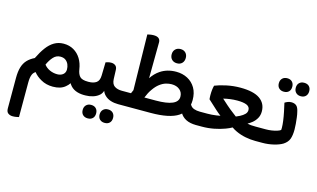

<svg xmlns="http://www.w3.org/2000/svg" viewBox="-112 -1018 2823 1709"><g transform="rotate(15 1299.0 -164.0)"><path d="M91 347Q67 347 49.5 334.5Q32 322 32 290V9Q32 -49 44 -89.5Q56 -130 81.5 -157.5Q107 -185 148 -205Q177 -265 208.5 -307.5Q240 -350 278.5 -372.5Q317 -395 365 -395Q417 -395 457.5 -371.5Q498 -348 523.5 -306.5Q549 -265 557 -210Q564 -166 584.5 -145Q605 -124 658 -124H661Q668 -113 672 -97.5Q676 -82 676 -62Q676 -42 671.5 -26Q667 -10 661 0H656Q611 0 576 -15Q541 -30 520 -61Q517 -65 514 -71Q501 -51 481 -35Q440 0 368 0Q305 0 257 -28Q215 -51 187 -86Q168 -73 160 -55Q148 -28 148 20V339Q140 341 125 344Q110 347 91 347ZM377 -117Q410 -117 430.5 -134Q451 -151 451 -180Q451 -205 442 -226.5Q433 -248 414.5 -262Q396 -276 366 -276Q328 -276 301 -246Q274 -216 255 -173Q276 -146 308.5 -131.5Q341 -117 377 -117Z M645 0V-124H666Q709 -124 735.5 -142.5Q762 -161 763 -209L766 -331Q775 -334 788 -337.5Q801 -341 817 -341Q839 -341 855 -329Q871 -317 872 -290L875 -206Q877 -160 903.5 -142Q930 -124 972 -124H991Q998 -113 1002 -97.5Q1006 -82 1006 -62Q1006 -42 1001.5 -26Q997 -10 991 0H970Q934 0 902 -10Q870 -20 847 -42Q829 -59 820 -83Q813 -59 796 -43Q772 -21 738 -10.5Q704 0 670 0ZM741 192Q713 192 696 175.5Q679 159 679 130Q679 102 696 85Q713 68 741 68Q770 68 786.5 85Q803 102 803 130Q803 159 786.5 175.5Q770 192 741 192ZM897 192Q869 192 852 175.5Q835 159 835 130Q835 102 852 85Q869 68 897 68Q926 68 942.5 85Q959 102 959 130Q959 159 942.5 175.5Q926 192 897 192Z M1690 0Q1632 0 1594.5 -19.5Q1557 -39 1539 -73Q1521 -107 1521 -151L1587 -225Q1587 -185 1599.5 -163Q1612 -141 1636 -132.5Q1660 -124 1691 -124H1697Q1704 -113 1708 -97.5Q1712 -82 1712 -62Q1712 -42 1708 -26Q1704 -10 1697 0ZM975 0V-124H1056L1070 -156L1061 -667Q1069 -669 1085.5 -672Q1102 -675 1119 -675Q1149 -675 1164.5 -662.5Q1180 -650 1180 -626Q1180 -625 1180 -623L1177 -295Q1208 -342 1251 -371Q1313 -413 1397 -413Q1455 -413 1501.5 -388.5Q1548 -364 1575 -318Q1602 -272 1602 -207Q1602 -105 1523.5 -52.5Q1445 0 1269 0ZM1286 -118Q1387 -118 1438 -140Q1489 -162 1489 -207Q1489 -247 1460.5 -271Q1432 -295 1386 -295Q1361 -295 1333.5 -287Q1306 -279 1277.5 -257.5Q1249 -236 1223 -198Q1200 -166 1181 -118ZM1382 -487Q1352 -487 1334 -505Q1316 -523 1316 -553Q1316 -582 1334 -600Q1352 -618 1382 -618Q1411 -618 1428.5 -600Q1446 -582 1446 -553Q1446 -523 1428.5 -505Q1411 -487 1382 -487Z M1681 0V-124H1759Q1799 -124 1842 -130Q1860 -132 1877 -136Q1852 -155 1830 -175Q1789 -211 1745 -253Q1744 -264 1743.5 -274Q1743 -284 1743 -291Q1743 -319 1745.5 -340Q1748 -361 1753 -380Q1794 -397 1857 -410.5Q1920 -424 1985 -424Q2107 -424 2165 -383Q2223 -342 2223 -268Q2223 -233 2208 -206Q2193 -179 2169 -159Q2149 -143 2128 -131Q2130 -130 2132 -130Q2145 -127 2161.5 -125.5Q2178 -124 2204 -124H2295Q2302 -113 2306 -97.5Q2310 -82 2310 -62Q2310 -42 2306 -26Q2302 -10 2295 0H2234Q2190 0 2143.5 -9Q2097 -18 2054 -38Q2030 -49 2009 -64Q1985 -50 1952 -38Q1907 -21 1853 -10.5Q1799 0 1743 0ZM1861 -290Q1884 -269 1915 -241.5Q1946 -214 1981 -188Q1996 -176 2011 -165Q2030 -173 2046 -181Q2073 -195 2089 -211.5Q2105 -228 2105 -249Q2105 -280 2075 -293Q2045 -306 1988 -306Q1954 -306 1921 -301.5Q1888 -297 1861 -290Z M2279 0V-124H2299Q2325 -124 2351.5 -128Q2378 -132 2400 -139Q2422 -146 2432 -154Q2433 -163 2433 -173Q2433 -200 2428 -237.5Q2423 -275 2414 -318.5Q2405 -362 2397 -396Q2407 -403 2423 -409.5Q2439 -416 2457 -416Q2486 -416 2503.5 -401Q2521 -386 2529 -345Q2534 -326 2537.5 -298Q2541 -270 2543.5 -241.5Q2546 -213 2546 -189Q2546 -134 2533.5 -100.5Q2521 -67 2484 -43Q2453 -24 2402.5 -12Q2352 0 2301 0ZM2366 -489Q2338 -489 2321 -505.5Q2304 -522 2304 -551Q2304 -579 2321 -596Q2338 -613 2366 -613Q2395 -613 2411.5 -596Q2428 -579 2428 -551Q2428 -522 2411.5 -505.5Q2395 -489 2366 -489ZM2522 -489Q2494 -489 2477 -506Q2460 -523 2460 -551Q2460 -580 2477 -596.5Q2494 -613 2522 -613Q2551 -613 2567.5 -596.5Q2584 -580 2584 -551Q2584 -523 2567.5 -506Q2551 -489 2522 -489Z"/></g></svg>

Font: Baloo Bhaijaan 2 SemiBold
Style: Regular
Weight: 600
Designer: Sanskriti Dholi, Noopur Datye and Ek Type
Foundry: Ek Type
Version: Version 1.700